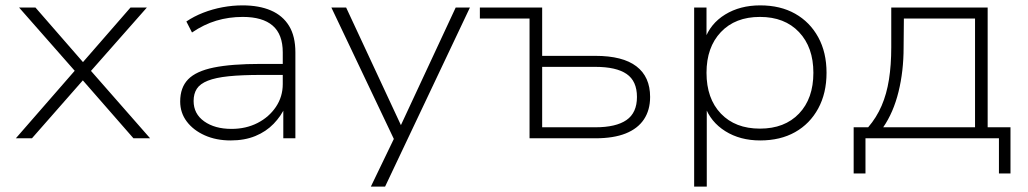

<svg xmlns="http://www.w3.org/2000/svg" viewBox="-20 -515 3827 715"><path d="M39 0 270 -265V-238L51 -487H112L294 -278H284L466 -487H527L310 -241V-261L539 0H477L283 -222H294L99 0Z M839 8Q785 8 742.5 -11Q700 -30 675.5 -62.5Q651 -95 651 -137Q651 -189 680.5 -219.5Q710 -250 776 -263.5Q842 -277 951 -277H1046V-236H954Q880 -236 831.5 -231Q783 -226 754 -214.5Q725 -203 713 -184.5Q701 -166 701 -139Q701 -91 740.5 -63Q780 -35 842 -35Q896 -35 939 -57Q982 -79 1007.5 -117Q1033 -155 1033 -202V-320Q1033 -387 995.5 -419.5Q958 -452 884 -452Q832 -452 785.5 -438Q739 -424 695 -394L674 -435Q702 -454 736.5 -467.5Q771 -481 808.5 -488Q846 -495 883 -495Q945 -495 989 -476Q1033 -457 1056.5 -418.5Q1080 -380 1080 -320V0H1035V-117H1042Q1027 -83 999 -54Q971 -25 931 -8.5Q891 8 839 8Z M1361 180 1455 -15V20L1214 -487H1269L1480 -34H1466L1677 -487H1730L1414 180Z M1952 0V-446H1767V-487H1999V-307H2197Q2299 -307 2350 -268Q2401 -229 2401 -154Q2401 -105 2378 -70.5Q2355 -36 2310 -18Q2265 0 2197 0ZM1999 -41H2197Q2274 -41 2313 -68Q2352 -95 2352 -154Q2352 -213 2313.5 -239.5Q2275 -266 2197 -266H1999Z M2565 180V-487H2611V-367H2604Q2625 -427 2680.5 -461Q2736 -495 2811 -495Q2886 -495 2941 -464Q2996 -433 3027 -376.5Q3058 -320 3058 -244Q3058 -168 3027 -111Q2996 -54 2941 -23Q2886 8 2811 8Q2736 8 2681 -26.5Q2626 -61 2605 -120H2612V180ZM2810 -36Q2902 -36 2955.5 -92Q3009 -148 3009 -244Q3009 -339 2955.5 -395.5Q2902 -452 2810 -452Q2718 -452 2664.5 -395.5Q2611 -339 2611 -244Q2611 -148 2664.5 -92Q2718 -36 2810 -36Z M3159 131V-41H3213Q3244 -77 3263 -121Q3282 -165 3290.5 -219Q3299 -273 3299 -339V-487H3658V-41H3743V131H3700V0H3203V131ZM3269 -41H3611V-446H3346L3345 -338Q3345 -250 3326 -173Q3307 -96 3269 -41Z"/></svg>

Font: Nunito Sans 10pt SemiExpanded ExtraLight
Style: Regular
Weight: 250
Width: 6
Designer: Vernon Adams
Foundry: Vernon Adams
Version: Version 3.101;gftools[0.9.27]